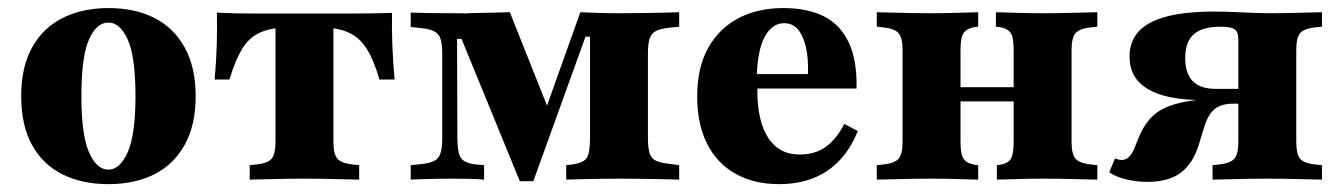

<svg xmlns="http://www.w3.org/2000/svg" viewBox="-20 -450 3353 481"><path d="M251.6 11.3Q185.5 11.3 136.3 -13.3Q87.1 -37.9 60.1 -87.1Q33.1 -136.3 33.1 -208.9Q33.1 -281.5 60.1 -330.6Q87.1 -379.8 136.7 -404.8Q186.3 -429.8 251.6 -429.8Q317.7 -429.8 366.5 -405.2Q415.3 -380.6 442.7 -331Q470.2 -281.5 470.2 -208.9Q470.2 -136.3 442.7 -87.1Q415.3 -37.9 366.5 -13.3Q317.7 11.3 251.6 11.3ZM251.6 -25Q280.6 -25 300 -69Q319.4 -112.9 319.4 -208.9Q319.4 -308.1 300 -350.8Q280.6 -393.5 251.6 -393.5Q221.8 -393.5 202.8 -350.8Q183.9 -308.1 183.9 -208.9Q183.9 -112.9 202.8 -69Q221.8 -25 251.6 -25Z M742.7 -2.4Q706.5 -2.4 674.6 -1.6Q642.7 -0.8 605.6 0V-36.3L621.8 -37.9Q651.6 -41.1 660.9 -52.8Q670.2 -64.5 670.2 -94.4V-209.7H815.3V-94.4Q815.3 -64.5 825 -52.8Q834.7 -41.1 863.7 -37.9L879.8 -36.3V0Q843.5 -0.8 811.3 -1.6Q779 -2.4 742.7 -2.4ZM707.3 -381.5Q661.3 -381.5 632.7 -369Q604 -356.5 586.7 -327.8Q569.4 -299.2 554.8 -250.8H517.7Q521.8 -295.2 523 -337.1Q524.2 -379 523.4 -418.5Q549.2 -416.9 575 -416.5Q600.8 -416.1 625.8 -416.1H707.3H778.2H859.7Q885.5 -416.1 911.3 -416.5Q937.1 -416.9 962.1 -417.7Q961.3 -379 962.9 -337.1Q964.5 -295.2 968.5 -250.8H930.6Q916.9 -298.4 899.2 -327Q881.5 -355.6 853.2 -368.5Q825 -381.5 778.2 -381.5ZM670.2 -209.7V-391.9H815.3V-209.7Z M1125.8 -105.6Q1125.8 -67.7 1134.7 -54.4Q1143.5 -41.1 1173.4 -37.9L1192.7 -36.3V0Q1178.2 -1.6 1153.2 -2Q1128.2 -2.4 1107.3 -2.4Q1092.7 -2.4 1074.2 -2Q1055.6 -1.6 1038.3 -1.2Q1021 -0.8 1008.9 0V-36.3L1033.9 -38.7Q1056.5 -41.1 1067.7 -46.8Q1079 -52.4 1083.5 -66.1Q1087.9 -79.8 1087.9 -105.6V-312.9Q1087.9 -338.7 1083.9 -352Q1079.8 -365.3 1068.1 -371.4Q1056.5 -377.4 1033.9 -379.8L1008.9 -382.3V-418.5Q1027.4 -417.7 1053.2 -417.3Q1079 -416.9 1106.9 -416.9Q1134.7 -416.9 1158.1 -416.1L1147.6 -416.9Q1179 -417.7 1206.9 -418.1Q1234.7 -418.5 1257.3 -419.4L1362.9 -154L1324.2 -112.1L1433.9 -419.4Q1450.8 -418.5 1476.6 -417.7Q1502.4 -416.9 1533.1 -416.9Q1557.3 -416.9 1584.7 -417.3Q1612.1 -417.7 1637.9 -418.1Q1663.7 -418.5 1681.5 -419.4V-383.1L1656.5 -380.6Q1634.7 -378.2 1623 -372.2Q1611.3 -366.1 1607.3 -352.8Q1603.2 -339.5 1603.2 -313.7V-105.6Q1603.2 -79.8 1607.3 -66.5Q1611.3 -53.2 1623 -47.6Q1634.7 -41.9 1657.3 -39.5L1681.5 -36.3V0Q1663.7 -0.8 1637.9 -1.2Q1612.1 -1.6 1584.7 -2Q1557.3 -2.4 1533.1 -2.4H1530.6H1529Q1508.1 -2.4 1484.3 -2Q1460.5 -1.6 1437.9 -1.2Q1415.3 -0.8 1398.4 0V-36.3L1412.9 -37.9Q1441.9 -41.9 1450 -54.4Q1458.1 -66.9 1458.1 -105.6V-358.1H1446.8L1316.1 4H1282.3L1136.3 -352.4H1125Z M1932.3 11.3Q1868.5 11.3 1822.2 -14.9Q1775.8 -41.1 1751.2 -90.3Q1726.6 -139.5 1726.6 -208.1Q1726.6 -280.6 1754 -329.8Q1781.5 -379 1829.8 -404.4Q1878.2 -429.8 1941.9 -429.8Q2004 -429.8 2045.2 -408.5Q2086.3 -387.1 2106.9 -342.3Q2127.4 -297.6 2125.8 -228.2H1833.1L1831.5 -264.5H2004Q2005.6 -302.4 1999.2 -331Q1992.7 -359.7 1979.4 -375.8Q1966.1 -391.9 1944.4 -391.9Q1915.3 -391.9 1896.8 -359.7Q1878.2 -327.4 1875.8 -258.9L1878.2 -254Q1877.4 -247.6 1877.4 -240.7Q1877.4 -233.9 1877.4 -221.8Q1877.4 -146.8 1904.4 -104.8Q1931.5 -62.9 1983.1 -62.9Q2021.8 -62.9 2048.4 -81.9Q2075 -100.8 2095.2 -139.5L2129 -121.8Q2102.4 -55.6 2052.8 -22.2Q2003.2 11.3 1932.3 11.3Z M2591.9 -2.4Q2562.1 -2.4 2535.5 -1.6Q2508.9 -0.8 2477.4 0V-36.3L2484.7 -37.1Q2504.8 -40.3 2512.1 -51.6Q2519.4 -62.9 2519.4 -94.4V-209.7H2664.5V-94.4Q2664.5 -64.5 2674.2 -52.8Q2683.9 -41.1 2712.9 -37.9L2729 -36.3V0Q2692.7 -0.8 2660.9 -1.6Q2629 -2.4 2591.9 -2.4ZM2313.7 -2.4Q2277.4 -2.4 2245.2 -1.6Q2212.9 -0.8 2176.6 0V-36.3L2192.7 -37.9Q2221.8 -41.1 2231.5 -52.8Q2241.1 -64.5 2241.1 -94.4V-325Q2241.1 -354.8 2231.5 -366.5Q2221.8 -378.2 2192.7 -381.5L2176.6 -383.1V-419.4Q2212.9 -418.5 2245.2 -417.7Q2277.4 -416.9 2313.7 -416.9Q2344.4 -416.9 2371.4 -417.7Q2398.4 -418.5 2430.6 -419.4V-383.1L2422.6 -382.3Q2402.4 -379 2394.4 -367.7Q2386.3 -356.5 2386.3 -325V-94.4Q2386.3 -62.9 2394.4 -51.6Q2402.4 -40.3 2422.6 -37.1L2430.6 -36.3V0Q2398.4 -0.8 2371.4 -1.6Q2344.4 -2.4 2313.7 -2.4ZM2519.4 -209.7V-325Q2519.4 -356.5 2511.7 -367.7Q2504 -379 2483.1 -382.3L2475 -383.1V-419.4Q2507.3 -418.5 2534.3 -417.7Q2561.3 -416.9 2591.9 -416.9Q2629 -416.9 2660.9 -417.7Q2692.7 -418.5 2729 -419.4V-383.1L2712.9 -381.5Q2683.9 -378.2 2674.2 -366.5Q2664.5 -354.8 2664.5 -325V-209.7ZM2328.2 -196V-231.5H2577.4V-196Z M3154.8 -2.4Q3118.5 -2.4 3086.3 -1.6Q3054 -0.8 3017.7 0V-36.3L3033.9 -37.9Q3062.9 -41.1 3072.6 -52.8Q3082.3 -64.5 3082.3 -94.4V-351.6Q3082.3 -370.2 3073 -376.6Q3063.7 -383.1 3037.9 -383.1Q2991.9 -383.1 2970.6 -364.1Q2949.2 -345.2 2949.2 -304.8Q2949.2 -266.1 2968.1 -246.8Q2987.1 -227.4 3025 -227.4H3121V-199.2H2995.2Q2902.4 -199.2 2856 -226.6Q2809.7 -254 2809.7 -308.1Q2809.7 -365.3 2861.7 -393.1Q2913.7 -421 3020.2 -421Q3050 -421 3082.7 -419.4Q3115.3 -417.7 3154 -416.9H3154.8Q3191.1 -416.9 3223 -417.7Q3254.8 -418.5 3291.9 -419.4V-383.1L3275 -381.5Q3246 -378.2 3236.7 -366.5Q3227.4 -354.8 3227.4 -325V-94.4Q3227.4 -64.5 3236.7 -52.8Q3246 -41.1 3275 -37.9L3291.9 -36.3V0Q3254.8 -0.8 3223 -1.6Q3191.1 -2.4 3154.8 -2.4ZM2854.8 5.6Q2826.6 5.6 2800.4 -0.8Q2774.2 -7.3 2758.9 -18.5L2773.4 -53.2Q2783.1 -49.2 2789.5 -49.2Q2799.2 -49.2 2806.9 -55.6Q2814.5 -62.1 2820.2 -75L2831.5 -102.4Q2843.5 -133.1 2861.3 -152.8Q2879 -172.6 2908.1 -183.9Q2937.1 -195.2 2982.3 -200Q3027.4 -204.8 3095.2 -204.8H3127.4V-190.3H3070.2Q3048.4 -190.3 3034.3 -183.9Q3020.2 -177.4 3010.9 -163.3Q3001.6 -149.2 2994.4 -124.2L2983.9 -89.5Q2969.4 -41.1 2938.7 -17.7Q2908.1 5.6 2854.8 5.6Z"/></svg>

Font: Playfair 9pt Black
Style: Regular
Weight: 900
Designer: Claus Eggers Sørensen
Foundry: Claus Eggers Sørensen
Version: Version 2.203